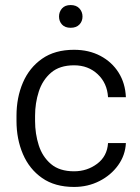

<svg xmlns="http://www.w3.org/2000/svg" viewBox="-20 -737 560 767"><path d="M275.9 -52.7Q328.1 -52.7 368.2 -82.8Q408.2 -112.8 411.6 -165.5H482.9Q480.5 -116.7 451.9 -76.9Q423.3 -37.1 377.2 -13.7Q331.1 9.8 275.9 9.8Q199.2 9.8 148.2 -25.9Q97.2 -61.5 71.5 -121.6Q45.9 -181.6 45.9 -253.9V-274.4Q45.9 -347.2 71.5 -407Q97.2 -466.8 148.2 -502.4Q199.2 -538.1 275.9 -538.1Q335 -538.1 380.9 -513.9Q426.8 -489.7 453.6 -447.3Q480.5 -404.8 482.9 -348.6H411.6Q408.2 -404.8 370.4 -440.4Q332.5 -476.1 275.9 -476.1Q218.3 -476.1 184.1 -446.8Q149.9 -417.5 135 -371.3Q120.1 -325.2 120.1 -274.4V-253.9Q120.1 -202.6 134.8 -156.7Q149.4 -110.8 183.6 -81.8Q217.8 -52.7 275.9 -52.7ZM215.8 -670.9Q215.8 -689.9 227.8 -703.4Q239.7 -716.8 262.2 -716.8Q284.7 -716.8 297.1 -703.4Q309.6 -689.9 309.6 -670.9Q309.6 -651.9 297.1 -638.9Q284.7 -626 262.2 -626Q239.7 -626 227.8 -638.9Q215.8 -651.9 215.8 -670.9Z"/></svg>

Font: Vazirmatn UI FD Light
Style: Regular
Weight: 300
Designer: Saber Rastikerdar
Foundry: Saber Rastikerdar
Version: Version 33.003